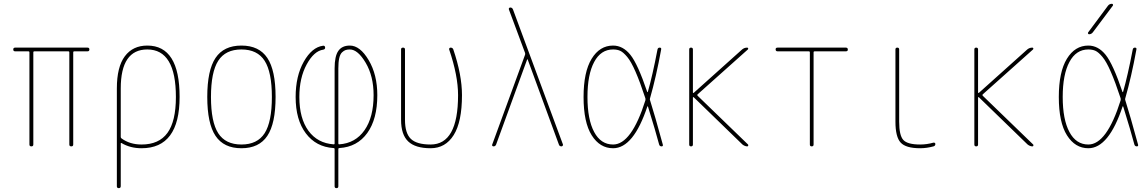

<svg xmlns="http://www.w3.org/2000/svg" viewBox="-20 -770 6040 1010"><path d="M59.6 -500Q49.8 -500 49.8 -509.8Q49.8 -519.5 59.6 -519.5H440.4Q450.2 -519.5 450.2 -509.8Q450.2 -500 440.4 -500H370.1Q365.2 -500 365.2 -495.1V-9.8Q365.2 0 355 0Q344.7 0 344.7 -9.8V-495.1Q344.7 -500 339.8 -500H160.2Q155.3 -500 155.3 -495.1V-9.8Q155.3 0 145 0Q134.8 0 134.8 -9.8V-495.1Q134.8 -500 129.9 -500Z M615.2 -304.7V-49.8Q615.2 -44.9 619.1 -42Q663.1 -9.8 724.6 -9.8Q816.4 -9.8 860.8 -70.8Q905.3 -131.8 905.3 -259.8Q905.3 -509.8 754.9 -509.8Q615.2 -509.8 615.2 -304.7ZM594.7 210V-304.7Q594.7 -418 636.7 -474.1Q678.7 -530.3 754.9 -530.3Q924.8 -530.3 924.8 -260.3Q924.8 9.8 724.6 9.8Q665 9.8 619.1 -17.6Q615.2 -19.5 615.2 -15.6V209Q615.2 219.7 605 219.7Q594.7 219.7 594.7 210Z M1372.1 -450.2Q1334 -509.8 1250 -509.8Q1166 -509.8 1127.9 -450.2Q1089.8 -390.6 1089.8 -259.8Q1089.8 -128.9 1127.9 -69.3Q1166 -9.8 1250 -9.8Q1334 -9.8 1372.1 -69.3Q1410.2 -128.9 1410.2 -259.8Q1410.2 -390.6 1372.1 -450.2ZM1386.2 -55.2Q1342.8 9.8 1250 9.8Q1157.2 9.8 1113.8 -55.2Q1070.3 -120.1 1070.3 -260.3Q1070.3 -400.4 1113.8 -465.3Q1157.2 -530.3 1250 -530.3Q1342.8 -530.3 1386.2 -465.3Q1429.7 -400.4 1429.7 -260.3Q1429.7 -120.1 1386.2 -55.2Z M1759.8 -410.2V-14.6Q1759.8 -10.7 1764.6 -10.7Q1849.6 -16.6 1897.5 -85Q1945.3 -153.3 1945.3 -269.5Q1945.3 -369.1 1903.8 -439.5Q1862.3 -509.8 1820.3 -509.8Q1807.6 -509.8 1798.3 -506.8Q1789.1 -503.9 1779.3 -494.6Q1769.5 -485.4 1764.6 -464.4Q1759.8 -443.4 1759.8 -410.2ZM1734.4 8.8Q1642.6 2.9 1588.9 -68.4Q1535.2 -139.6 1535.2 -259.8Q1535.2 -370.1 1578.1 -445.8Q1621.1 -521.5 1678.7 -529.3Q1689.5 -531.2 1690.4 -519.5Q1690.4 -510.7 1680.7 -508.8Q1631.8 -502 1593.3 -431.2Q1554.7 -360.4 1554.7 -259.8Q1554.7 -147.5 1602.5 -82Q1650.4 -16.6 1735.4 -10.7Q1740.2 -10.7 1740.2 -14.6V-410.2Q1740.2 -474.6 1759.8 -502.4Q1779.3 -530.3 1820.3 -530.3Q1874 -530.3 1919.4 -453.6Q1964.8 -377 1964.8 -269.5Q1964.8 -143.6 1912.1 -70.3Q1859.4 2.9 1765.6 8.8Q1759.8 8.8 1759.8 14.6V210Q1759.8 219.7 1750 219.7Q1740.2 219.7 1740.2 210V14.6Q1740.2 8.8 1734.4 8.8Z M2245.1 9.8Q2165 9.8 2127.4 -25.9Q2089.8 -61.5 2089.8 -139.6V-509.8Q2089.8 -519.5 2100.1 -519.5Q2110.4 -519.5 2110.4 -509.8V-139.6Q2110.4 -69.3 2141.1 -39.6Q2171.9 -9.8 2245.1 -9.8Q2389.6 -9.8 2389.6 -269.5Q2389.6 -372.1 2342.8 -509.8Q2341.8 -513.7 2344.2 -516.6Q2346.7 -519.5 2350.6 -519.5Q2360.4 -519.5 2364.3 -510.7Q2410.2 -376 2410.2 -269.5Q2410.2 -128.9 2366.7 -59.6Q2323.2 9.8 2245.1 9.8Z M2576.2 0Q2572.3 0 2569.8 -2.9Q2567.4 -5.9 2569.3 -9.8L2742.2 -482.4Q2743.2 -486.3 2742.2 -491.2L2657.2 -719.7Q2655.3 -723.6 2657.7 -727.1Q2660.2 -730.5 2664.1 -730.5Q2674.8 -730.5 2678.7 -719.7L2941.4 -9.8Q2942.4 -5.9 2939.5 -2.9Q2936.5 0 2933.6 0Q2922.9 0 2919.9 -9.8L2755.9 -457Q2755.9 -458 2753.9 -458Q2752.9 -458 2752.9 -457L2589.8 -9.8Q2585.9 0 2576.2 0Z M3205.1 -509.8Q3140.6 -509.8 3105.5 -443.8Q3070.3 -377.9 3070.3 -259.8Q3070.3 -141.6 3105.5 -75.7Q3140.6 -9.8 3205.1 -9.8Q3301.8 -9.8 3375 -242.2Q3376 -248 3375 -252.9Q3346.7 -338.9 3323.2 -392.6Q3299.8 -446.3 3279.3 -470.7Q3258.8 -495.1 3243.2 -502.4Q3227.5 -509.8 3205.1 -509.8ZM3205.1 9.8Q3135.7 9.8 3092.8 -58.1Q3049.8 -126 3049.8 -259.8Q3049.8 -391.6 3092.3 -460.9Q3134.8 -530.3 3205.1 -530.3Q3256.8 -530.3 3295.9 -481.9Q3335 -433.6 3384.8 -286.1Q3384.8 -285.2 3386.2 -285.2Q3387.7 -285.2 3387.7 -286.1Q3412.1 -371.1 3438.5 -508.8Q3440.4 -519.5 3450.2 -519.5Q3460 -519.5 3458 -509.8Q3431.6 -365.2 3399.4 -252.9Q3397.5 -248 3399.4 -243.2Q3424.8 -163.1 3466.8 -8.8Q3468.8 0 3460 0Q3450.2 0 3447.3 -9.8Q3428.7 -80.1 3388.7 -209Q3387.7 -210.9 3385.7 -210.9Q3312.5 9.8 3205.1 9.8Z M3605.5 -9.8V-509.8Q3605.5 -519.5 3615.2 -519.5Q3625 -519.5 3625 -509.8V-283.2Q3625 -282.2 3626.5 -281.2Q3627.9 -280.3 3628.9 -281.2L3883.8 -509.8Q3895.5 -519.5 3910.2 -519.5Q3914.1 -519.5 3915.5 -516.1Q3917 -512.7 3914.1 -509.8L3649.4 -273.4Q3646.5 -270.5 3649.4 -266.6L3915 -9.8Q3917 -7.8 3916 -3.9Q3915 0 3911.1 0Q3898.4 0 3885.7 -9.8L3628.9 -258.8Q3627 -259.8 3625 -257.8V-9.8Q3625 0 3615.2 0Q3605.5 0 3605.5 -9.8Z M4070.3 -500Q4060.5 -500 4060.1 -509.8Q4059.6 -519.5 4070.3 -519.5H4429.7Q4439.5 -519.5 4439.9 -509.8Q4440.4 -500 4429.7 -500H4264.6Q4259.8 -500 4259.8 -495.1V-9.8Q4259.8 0 4250 0Q4240.2 0 4240.2 -9.8V-495.1Q4240.2 -500 4235.4 -500Z M4820.3 9.8Q4745.1 9.8 4717.8 -20Q4690.4 -49.8 4690.4 -129.9V-509.8Q4690.4 -519.5 4700.2 -519.5Q4710 -519.5 4710 -509.8V-129.9Q4710 -57.6 4731.9 -33.7Q4753.9 -9.8 4820.3 -9.8Q4855.5 -9.8 4889.6 -19.5Q4893.6 -20.5 4897 -18.6Q4900.4 -16.6 4900.4 -12.7Q4900.4 -2.9 4890.6 0Q4854.5 9.8 4820.3 9.8Z M5105.5 -9.8V-509.8Q5105.5 -519.5 5115.2 -519.5Q5125 -519.5 5125 -509.8V-283.2Q5125 -282.2 5126.5 -281.2Q5127.9 -280.3 5128.9 -281.2L5383.8 -509.8Q5395.5 -519.5 5410.2 -519.5Q5414.1 -519.5 5415.5 -516.1Q5417 -512.7 5414.1 -509.8L5149.4 -273.4Q5146.5 -270.5 5149.4 -266.6L5415 -9.8Q5417 -7.8 5416 -3.9Q5415 0 5411.1 0Q5398.4 0 5385.7 -9.8L5128.9 -258.8Q5127 -259.8 5125 -257.8V-9.8Q5125 0 5115.2 0Q5105.5 0 5105.5 -9.8Z M5709 -589.8Q5705.1 -589.8 5703.6 -593.3Q5702.1 -596.7 5704.1 -599.6L5808.6 -740.2Q5816.4 -750 5829.1 -750Q5833 -750 5834.5 -746.6Q5835.9 -743.2 5834 -740.2L5728.5 -599.6Q5720.7 -589.8 5709 -589.8ZM5705.1 -509.8Q5640.6 -509.8 5605.5 -443.8Q5570.3 -377.9 5570.3 -259.8Q5570.3 -141.6 5605.5 -75.7Q5640.6 -9.8 5705.1 -9.8Q5801.8 -9.8 5875 -242.2Q5876 -248 5875 -252.9Q5846.7 -338.9 5823.2 -392.6Q5799.8 -446.3 5779.3 -470.7Q5758.8 -495.1 5743.2 -502.4Q5727.5 -509.8 5705.1 -509.8ZM5705.1 9.8Q5635.7 9.8 5592.8 -58.1Q5549.8 -126 5549.8 -259.8Q5549.8 -391.6 5592.3 -460.9Q5634.8 -530.3 5705.1 -530.3Q5756.8 -530.3 5795.9 -481.9Q5835 -433.6 5884.8 -286.1Q5884.8 -285.2 5886.2 -285.2Q5887.7 -285.2 5887.7 -286.1Q5912.1 -371.1 5938.5 -508.8Q5940.4 -519.5 5950.2 -519.5Q5960 -519.5 5958 -509.8Q5931.6 -365.2 5899.4 -252.9Q5897.5 -248 5899.4 -243.2Q5924.8 -163.1 5966.8 -8.8Q5968.8 0 5960 0Q5950.2 0 5947.3 -9.8Q5928.7 -80.1 5888.7 -209Q5887.7 -210.9 5885.7 -210.9Q5812.5 9.8 5705.1 9.8Z"/></svg>

Font: Rounded Mgen+ 1mn thin
Style: Regular
Weight: 100
Designer: [Source Han Sans]
Ryoko NISHIZUKA  (kana & ideographs); Paul D. Hunt (Latin, Greek & Cyrillic); Wenlong ZHANG  (bopomofo
Version: Version 1.059.20150602